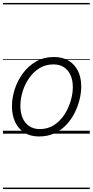

<svg xmlns="http://www.w3.org/2000/svg" viewBox="-20 -905 628 1300"><path d="M245 19Q186 19 145 -7Q104 -33 82.5 -79Q61 -125 61 -186Q61 -242 79.5 -300Q98 -358 134.5 -408Q171 -458 224 -488.5Q277 -519 346 -519Q404 -519 445 -494Q486 -469 508 -424.5Q530 -380 530 -320Q530 -277 518.5 -230Q507 -183 484.5 -139Q462 -95 428 -59Q394 -23 348 -2Q302 19 245 19ZM250 -31Q304 -31 345.5 -58Q387 -85 415 -127.5Q443 -170 458 -219.5Q473 -269 473 -315Q473 -362 457.5 -396.5Q442 -431 412.5 -450Q383 -469 342 -469Q288 -469 246.5 -443Q205 -417 176 -374.5Q147 -332 132.5 -283Q118 -234 118 -189Q118 -141 133.5 -105.5Q149 -70 178.5 -50.5Q208 -31 250 -31ZM0 365H588V375H0ZM0 -20H588V0H0ZM0 -505H588V-500H0ZM0 -885H588V-875H0Z"/></svg>

Font: Playwrite IS Guides
Style: Regular
Weight: 400
Designer: Veronika Burian, José Scaglione
Foundry: TypeTogether
Version: Version 1.003